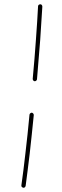

<svg xmlns="http://www.w3.org/2000/svg" viewBox="-20 -711 288 898"><path d="M178 -680C178 -686 174 -691 169 -691C163 -691 158 -687 158 -682C156 -636 152 -583 148 -525C144 -468 139 -405 133 -342C133 -336 137 -332 142 -331C148 -331 152 -335 153 -340C158 -404 163 -466 168 -524C172 -582 175 -635 178 -680ZM138 -173C138 -178 134 -183 129 -184C124 -184 119 -180 118 -175C112 -113 106 -52 99 5C93 61 86 112 80 156C79 161 83 166 89 167C94 168 99 164 100 158C106 115 112 63 119 7C125 -49 132 -110 138 -173Z"/></svg>

Font: Mistral SingleLine OTF-SVG Regular
Style: Regular
Weight: 300
Designer: François Chastanet, Élisa Garzelli, Anais Alves, Morgane Autin
Foundry: institut supérieur des arts et du design Toulouse / isdaT
Version: Version 1.000;hotconv 1.0.117;makeotfexe 2.5.65602 DEVELOPME